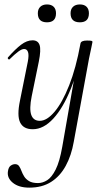

<svg xmlns="http://www.w3.org/2000/svg" viewBox="-20 -580 476 881"><path d="M114.4 281Q66.2 281 38.7 258.5Q11.2 236 16.6 205Q19.2 187.2 29 180.2Q38.8 173.2 49.2 173.2Q61.2 173.2 67.4 182.1Q73.6 191 78.3 203.8Q83 216.6 90.8 229.4Q98.6 242.2 113.5 251.1Q128.4 260 154.4 260Q175.6 260 196.5 246.9Q217.4 233.8 235.5 197.8Q253.6 161.8 265.6 94L334 -297L349.2 -380Q351.2 -394 379.2 -394Q395.4 -394 399.9 -392.5Q404.4 -391 404.4 -388Q404.4 -385 399.1 -361.5Q393.8 -338 388.6 -312L318.6 70Q307.6 133.4 281.6 181Q255.6 228.6 214.4 254.8Q173.2 281 114.4 281ZM130.2 13Q87.4 13 72.3 -18.3Q57.2 -49.6 71.8 -119L107.6 -297Q113.4 -327.6 108.5 -341.4Q103.6 -355.2 90.6 -355.2Q79.8 -355.2 63.2 -342.8Q46.6 -330.4 25 -309Q21.8 -305 17.8 -309Q13.8 -313 17 -317Q50.6 -355 77 -375Q103.4 -395 129.2 -395Q154.4 -395 161.7 -373.2Q169 -351.4 158 -297L125.4 -138Q113.8 -80.4 123.4 -53Q133 -25.6 162.8 -25.6Q195 -25.6 230.3 -67.1Q265.6 -108.6 297.2 -188Q328.8 -267.4 349.2 -380L360.4 -377.8Q340.6 -261.4 305.2 -173.2Q269.8 -85 224.8 -36Q179.8 13 130.2 13ZM346.6 -477.6Q303.8 -477.6 303.8 -519Q303.8 -538.2 315.1 -548.9Q326.4 -559.6 346.6 -559.6Q366.6 -559.6 377.3 -548.9Q388 -538.2 388 -519Q388 -477.6 346.6 -477.6ZM195.6 -477.6Q153.6 -477.6 153.6 -519Q153.6 -538.2 164.9 -548.9Q176.2 -559.6 195.6 -559.6Q215.6 -559.6 226.3 -548.9Q237 -538.2 237 -519Q237 -477.6 195.6 -477.6Z"/></svg>

Font: Cormorant Infant Light
Style: Italic
Weight: 300
Italic angle: -10°
Designer: Christian Thalmann (Catharsis Fonts)
Foundry: Catharsis Fonts
Version: Version 4.001